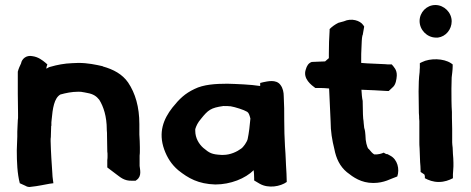

<svg xmlns="http://www.w3.org/2000/svg" viewBox="-20 -736 1878 766"><path d="M47 -136C47 -89 49 -43 59 -5L81 5C86 8 94 12 106 9C129 7 160 0 178 -3L193 -5L191 -20C190 -28 189 -35 189 -41V-42C186 -85 183 -129 182 -172V-182C183 -187 183 -193 183 -196C183 -206 184 -217 184 -229V-232L185 -235V-248C185 -249 186 -258 186 -258C190 -303 196 -345 221 -359C243 -365 266 -370 292 -370C301 -370 306 -370 313 -368H314L329 -365C352 -361 365 -352 376 -338C393 -311 406 -271 406 -220V-218C407 -210 407 -201 407 -193C407 -172 408 -153 408 -134V-132C409 -127 409 -121 409 -115C409 -109 409 -102 408 -97V-68L445 -40C458 -31 475 -13 508 -15H521L525 -18C547 -33 538 -61 537 -74V-115C538 -122 538 -129 538 -134V-149C538 -166 537 -181 536 -199V-241C536 -309 520 -364 491 -407C468 -440 433 -459 390 -471V-472H389C362 -478 330 -485 293 -485C283 -485 275 -484 268 -484C237 -483 207 -477 183 -470C177 -469 171 -466 165 -462C165 -469 167 -473 169 -479L161 -486C150 -495 133 -509 109 -512C85 -517 67 -501 64 -483C60 -475 54 -462 51 -450V-361C51 -334 52 -310 52 -283V-265L51 -256V-255C51 -242 49 -227 49 -211V-191C49 -174 47 -155 47 -136Z M635 -140C647 -107 664 -80 691 -57C731 -25 771 -2 839 0C900 0 959 -24 992 -57C993 -48 994 -38 994 -25V-16L1016 -3C1051 17 1099 8 1124 -10L1123 -43C1122 -55 1122 -66 1121 -78L1120 -101C1120 -115 1118 -132 1117 -152C1115 -195 1114 -212 1114 -255C1114 -292 1114 -317 1112 -352C1112 -367 1109 -384 1099 -397C1082 -421 1046 -411 1030 -408L1018 -405V-393H1017C980 -399 923 -401 887 -402C840 -402 792 -399 756 -381C718 -363 696 -342 668 -307C632 -261 611 -208 635 -140ZM759 -214V-221C763 -234 769 -247 782 -262C810 -297 821 -306 871 -313C881 -313 895 -313 898 -312H900C918 -309 953 -298 966 -290C972 -286 975 -279 979 -263C977 -238 973 -204 968 -181C965 -169 951 -149 942 -143C926 -131 899 -118 871 -118H863C825 -120 816 -125 791 -146C774 -161 759 -185 759 -214Z M1200 -459C1187 -422 1223 -396 1238 -385H1259C1269 -385 1281 -384 1293 -383C1295 -340 1297 -297 1299 -252C1299 -212 1305 -177 1314 -141C1321 -104 1336 -72 1364 -49C1389 -29 1421 -6 1469 -6C1514 -6 1538 -23 1565 -32C1575 -61 1566 -100 1537 -115L1526 -121H1524C1520 -121 1514 -125 1511 -127C1502 -123 1489 -119 1473 -120C1466 -124 1460 -131 1451 -142H1450C1444 -149 1438 -173 1438 -195V-196C1437 -206 1437 -214 1433 -226L1431 -245C1431 -250 1430 -256 1429 -263L1428 -280C1428 -295 1427 -316 1427 -330V-333C1424 -346 1423 -362 1422 -378C1453 -377 1494 -375 1524 -373H1531L1549 -390C1559 -400 1562 -419 1563 -434C1564 -458 1551 -469 1543 -479H1536C1529 -479 1523 -479 1516 -480H1515C1486 -482 1451 -482 1421 -485V-500C1421 -515 1421 -528 1422 -543C1423 -563 1423 -583 1426 -595L1427 -596L1433 -630L1429 -636C1417 -654 1382 -665 1352 -651L1330 -645C1316 -638 1305 -630 1295 -620V-614C1293 -586 1292 -553 1292 -522V-504C1289 -501 1282 -496 1277 -491C1259 -491 1242 -489 1227 -489H1224C1210 -484 1204 -473 1200 -459Z M1650 -371C1650 -351 1651 -314 1651 -295C1651 -288 1651 -282 1652 -273C1652 -268 1652 -261 1653 -253V-170C1653 -162 1653 -154 1654 -144C1654 -130 1656 -104 1656 -91V-90C1657 -80 1658 -66 1658 -57V-50L1673 -40C1673 -39 1675 -36 1675 -33V-25C1690 -17 1708 -10 1730 -10C1754 -10 1771 -17 1787 -25V-41C1787 -51 1789 -60 1789 -72V-87C1789 -99 1788 -110 1787 -122L1786 -145V-146C1785 -155 1784 -162 1784 -168V-221C1784 -236 1783 -254 1783 -267V-289C1781 -314 1781 -354 1781 -382C1781 -396 1782 -413 1782 -427C1783 -437 1786 -456 1786 -471V-479L1779 -484C1750 -503 1697 -505 1663 -488L1655 -484V-466C1655 -463 1654 -457 1654 -448C1651 -426 1650 -397 1650 -371ZM1654 -652C1654 -617 1683 -587 1718 -586H1727C1759 -590 1782 -619 1782 -651C1782 -686 1752 -716 1717 -716C1682 -716 1654 -687 1654 -652Z"/></svg>

Font: Hussar Pisanka
Style: Bd
Weight: 700
Designer: Robert Jablonski
Foundry: Cannot Into Space Fonts
Version: Version 1.070